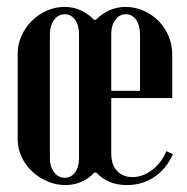

<svg xmlns="http://www.w3.org/2000/svg" viewBox="-20 -525 540 554"><path d="M167 -505Q192 -505 213.5 -495Q235 -485 251 -468H257Q273 -485 295 -495Q317 -505 342 -505Q370 -505 394.5 -494Q419 -483 437.5 -464.5Q456 -446 466.5 -421Q477 -396 477 -367V-242H301V-82Q301 -50 317.5 -32Q334 -14 362 -14Q392 -14 419 -34.5Q446 -55 460 -89L479 -80Q460 -38 425.5 -14.5Q391 9 346 9Q291 9 258 -27H252Q237 -10 215 -0.5Q193 9 169 9Q141 9 116 -2Q91 -13 72 -31Q53 -49 42 -73Q31 -97 31 -123V-370Q31 -397 42 -421.5Q53 -446 71.5 -464.5Q90 -483 114.5 -494Q139 -505 167 -505ZM208 -427Q208 -452 196.5 -468Q185 -484 167 -484Q148 -484 136 -467.5Q124 -451 124 -427V-68Q124 -44 136 -28Q148 -12 167 -12Q185 -12 196.5 -27.5Q208 -43 208 -68ZM301 -427V-263H384V-426Q384 -452 372.5 -468Q361 -484 343 -484Q325 -484 313 -468Q301 -452 301 -427Z"/></svg>

Font: Moniqa Narrow Heading
Style: Bold
Weight: 700
Width: 4
Designer: Rajesh Rajput
Foundry: Rajesh Rajput
Version: Version 1.000